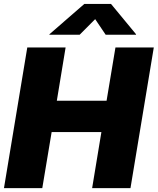

<svg xmlns="http://www.w3.org/2000/svg" viewBox="-20 -973 815 993"><path d="M0.5 0 121.1 -727.5H319.3L273.9 -452.1H531.2L577.1 -727.5H775.4L654.8 0H456.5L504.4 -290H247.1L198.7 0ZM392.1 -793.5H235.4L235.8 -795.9L416 -952.6H554.2L683.6 -795.9V-793.5H526.4L472.2 -874Z"/></svg>

Font: Inter 18pt Black
Style: Italic
Weight: 900
Italic angle: -9.3988°
Designer: Rasmus Andersson
Foundry: rsms
Version: Version 4.001;git-66647c0bb